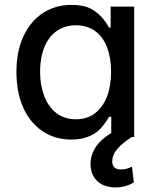

<svg xmlns="http://www.w3.org/2000/svg" viewBox="-20 -573 607 803"><path d="M278.1 10.7C345.9 10.7 386 -15.6 409.4 -45.5C421.2 -60.4 430 -73.5 436.1 -84.5H445.3V0H541.2V-545.5H442.8V-457.7H436.1C423.7 -479 403.1 -512.8 361.9 -535.5C340.9 -546.9 313.6 -552.6 279.1 -552.6C189.6 -552.6 117.9 -506 78.5 -422.2C58.6 -380 48.7 -329.9 48.7 -271.7C48.7 -154.8 90.2 -68.9 159.4 -23.4C193.9 -0.7 233.7 10.7 278.1 10.7ZM297.2 -74.2C231.9 -74.2 187.5 -111.9 164.8 -171.9C153.4 -202.1 147.7 -235.4 147.7 -272.7C147.7 -388.5 201.3 -467.3 297.2 -467.3C361.5 -467.3 405.2 -433.2 427.9 -375C438.9 -345.5 444.6 -311.4 444.6 -272.7C444.6 -194.2 421.2 -132.8 377.5 -99.4C355.8 -82.7 328.8 -74.2 297.2 -74.2ZM463.4 210.9C497.9 210.9 523.8 199.6 539.8 189.6L532 123.9C522 129.3 506 135.7 486.2 135.7C458.8 135.7 449.6 122.9 449.6 101.2C449.6 60.4 487.6 28.8 530.5 0L476.2 -32.3C418 -5.7 383.9 27.7 368.6 63.6C361.2 81.7 357.6 99.4 358.7 117.2C361.2 178.3 403.8 210.9 463.4 210.9Z"/></svg>

Font: Inter 465
Style: Regular
Weight: 400
Designer: Rasmus Andersson
Foundry: rsms
Version: Version 3.019;Glyphs 3.1.2 (3151)